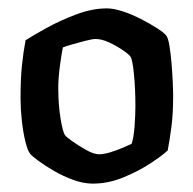

<svg xmlns="http://www.w3.org/2000/svg" viewBox="-20 -784 461 458"><path d="M201 -346Q179 -346 154.5 -355Q130 -364 108.5 -376.5Q87 -389 71.5 -400.5Q56 -412 52 -417Q46 -424 40.5 -446.5Q35 -469 32 -497Q29 -525 29 -549Q29 -597 32.5 -629.5Q36 -662 41 -688Q58 -699 90.5 -717Q123 -735 161.5 -749.5Q200 -764 235 -764Q251 -764 272.5 -757Q294 -750 315.5 -739Q337 -728 353.5 -717.5Q370 -707 376 -700Q381 -694 384 -676Q387 -658 389 -635Q391 -612 392 -590Q393 -568 393 -555Q393 -513 389 -482Q385 -451 380 -425Q366 -412 337.5 -393.5Q309 -375 273.5 -360.5Q238 -346 201 -346ZM216 -416Q228 -416 244 -421Q260 -426 274 -432Q288 -438 294 -441Q299 -456 301 -482.5Q303 -509 303 -531Q303 -572 299.5 -607.5Q296 -643 291 -649Q288 -654 273.5 -664Q259 -674 241 -682.5Q223 -691 208 -691Q201 -691 185 -687Q169 -683 153.5 -678.5Q138 -674 130 -671Q127 -657 123 -627.5Q119 -598 119 -574Q119 -534 124.5 -501Q130 -468 135 -462Q137 -458 152.5 -447Q168 -436 186 -426Q204 -416 216 -416Z"/></svg>

Font: Texturina SemiBold
Style: Regular
Weight: 600
Designer: Guillermo Torres Carreño
Foundry: Omnibus-Type
Version: Version 1.002; ttfautohint (v1.8.3)